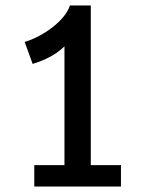

<svg xmlns="http://www.w3.org/2000/svg" viewBox="-20 -680 521 700"><path d="M311 -660V-78H421V0H105V-78H215V-511Q172 -469 99 -447L70 -527Q96 -535 122.5 -549Q149 -563 172 -581Q195 -599 211.5 -619Q228 -639 235 -660Z"/></svg>

Font: Orienta
Style: Regular
Weight: 400
Designer: Eduardo Rodriguez Tunni
Foundry: Eduardo Rodriguez Tunni
Version: Version 1.001